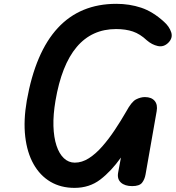

<svg xmlns="http://www.w3.org/2000/svg" viewBox="-20 -948 895 978"><path d="M359.5 9Q290 9 237 -22.2Q184 -53.5 151 -112Q118 -170.5 108.5 -252.5Q99 -334.5 116.5 -435.5Q204 -928.5 572.5 -928.5Q639.5 -928.5 699 -908.8Q758.5 -889 815.5 -837Q842.5 -813 852 -783.8Q861.5 -754.5 837.5 -730.5Q814 -707 784 -713.5Q754 -720 727.5 -743Q693.5 -775 656.8 -787.5Q620 -800 571.5 -800Q324.5 -800 262.5 -434.5Q250.5 -363.5 252.2 -305.8Q254 -248 267.8 -206.2Q281.5 -164.5 305.5 -142Q329.5 -119.5 361 -119.5Q397.5 -119.5 432.8 -142Q468 -164.5 501.2 -202.5Q534.5 -240.5 565.2 -286.8Q596 -333 623 -380Q650 -430 673.2 -441.8Q696.5 -453.5 718 -453.5Q751.5 -453.5 767.8 -434.2Q784 -415 778 -381.5L721.5 -60Q717 -34 703.5 -17Q690 0 653 0Q616 0 595.8 -18.2Q575.5 -36.5 582 -70L596 -145.5Q546.5 -76 491 -33.5Q435.5 9 359.5 9Z"/></svg>

Font: Edu AU VIC WA NT Pre
Style: Bold
Weight: 700
Designer: Tina and Corey Anderson, Eben Sorkin, Mirko Velimirovic
Foundry: Google for Education
Version: Version 1.001